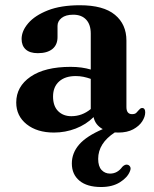

<svg xmlns="http://www.w3.org/2000/svg" viewBox="-20 -506 604 751"><path d="M43.5 -105Q43.5 -167.5 99.5 -206Q155.5 -244.5 256 -244.5Q278.5 -244.5 298.5 -241.8Q318.5 -239 335 -234V-374.5Q335 -410 317 -429.2Q299 -448.5 266.5 -448.5Q237 -448.5 221 -435.8Q205 -423 205 -405V-361Q205 -330.5 184.8 -314.2Q164.5 -298 128 -298Q96.5 -298 80.5 -312.8Q64.5 -327.5 64.5 -353.5Q64.5 -385 90.5 -415.2Q116.5 -445.5 167.2 -465.5Q218 -485.5 292.5 -485.5Q384.5 -485.5 429.5 -448.2Q474.5 -411 474.5 -347.5V-87.5Q474.5 -59.5 496.5 -59.5Q508 -59.5 513.2 -64.8Q518.5 -70 522.5 -75Q525.5 -78.5 528.5 -81Q531.5 -83.5 536 -83.5Q548 -83.5 548 -66.5Q548 -49.5 536.2 -31.2Q524.5 -13 501 -0.2Q477.5 12.5 443 12.5Q435.5 12.5 429 12Q364 54.5 364 115.5Q364 144.5 377.2 158.8Q390.5 173 410.5 173Q439.5 173 458.5 146.5Q469.5 135.5 479.5 138.5Q485.5 140 489.2 146.5Q493 153 488 164.5Q478.5 188.5 449 207Q419.5 225.5 375.5 225.5Q320.5 225.5 290.8 200.8Q261 176 261 133.5Q261 92.5 289.5 59.5Q318 26.5 382 -1Q352.5 -17 346 -48Q317 -19 276.2 -3.2Q235.5 12.5 191 12.5Q125 12.5 84.2 -20Q43.5 -52.5 43.5 -105ZM187.5 -128.5Q187.5 -91 207.5 -71.2Q227.5 -51.5 259 -51.5Q301 -51.5 335 -79.5V-197.5Q321 -202.5 306.5 -205.5Q292 -208.5 276 -208.5Q234.5 -208.5 211 -187.2Q187.5 -166 187.5 -128.5Z"/></svg>

Font: Fraunces 9pt SemiBold
Style: Regular
Weight: 600
Version: Version 1.000;[b76b70a41]